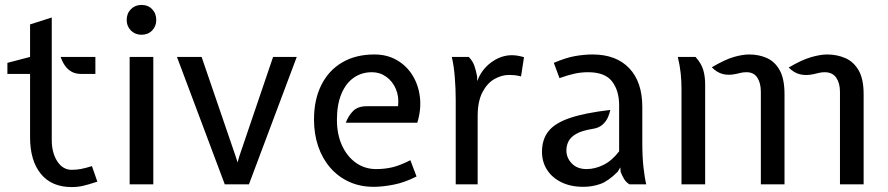

<svg xmlns="http://www.w3.org/2000/svg" viewBox="-20 -748 3602 779"><path d="M271 11Q189.5 11 145.8 -42.5Q102 -96 102 -191V-448H10V-493L102 -517V-649L190 -677V-180Q190 -128.5 212.2 -93.8Q234.5 -59 271 -59Q290.5 -59 308.8 -62.5Q327 -66 353 -74L375 -11Q337 1.5 316 6.2Q295 11 271 11ZM310 -448Q286.5 -448 270.2 -457.2Q254 -466.5 243.2 -482.2Q232.5 -498 226 -517H367V-448Z M506 0V-517H602V0ZM554 -607Q528.5 -607 511.2 -624.2Q494 -641.5 494 -667Q494 -693.5 511.2 -710.8Q528.5 -728 554 -728Q580.5 -728 597.2 -710.8Q614 -693.5 614 -667Q614 -641.5 597.2 -624.2Q580.5 -607 554 -607Z M892 0 698 -517H798L936 -114L944 -89L951 -114L1088 -517H1184L990 0Z M1496 10Q1441 10 1396.2 -10.5Q1351.5 -31 1319.8 -67.8Q1288 -104.5 1271 -154.2Q1254 -204 1254 -263Q1254 -344 1283.8 -403.2Q1313.5 -462.5 1368.5 -494.8Q1423.5 -527 1499 -527Q1550.5 -527 1590 -504.2Q1629.5 -481.5 1653.8 -442.2Q1678 -403 1683.8 -353.2Q1689.5 -303.5 1673 -250H1383Q1393.5 -278.5 1412.8 -297.8Q1432 -317 1468 -317H1595Q1599.5 -355.5 1586.2 -386.8Q1573 -418 1547.2 -436.5Q1521.5 -455 1489 -455Q1447 -455 1415 -432.5Q1383 -410 1365 -366.8Q1347 -323.5 1347 -262Q1347 -202.5 1367.8 -157.5Q1388.5 -112.5 1424.5 -87.2Q1460.5 -62 1506 -62Q1540.5 -62 1571.5 -69.2Q1602.5 -76.5 1645 -98L1670 -32Q1622 -7.5 1577 1.2Q1532 10 1496 10Z M1829 0V-342Q1829 -388 1825.2 -435Q1821.5 -482 1813 -517H1882Q1898 -500.5 1904.8 -480.8Q1911.5 -461 1916 -437V-419L1924 -437Q1943.5 -475.5 1980 -499.8Q2016.5 -524 2057 -524Q2068.5 -524 2080.5 -522Q2092.5 -520 2106 -516L2094 -438Q2078.5 -442 2066.8 -443Q2055 -444 2046 -444Q2015 -444 1985.5 -427Q1956 -410 1937 -373Q1918 -336 1918 -276V0Z M2347 10Q2295 10 2257.2 -8.8Q2219.5 -27.5 2199.2 -59.5Q2179 -91.5 2179 -132Q2179 -182.5 2205.5 -215.8Q2232 -249 2292.8 -269.5Q2353.5 -290 2456 -302Q2454 -290 2447.2 -273.5Q2440.5 -257 2425.5 -243Q2410.5 -229 2384 -225Q2340 -218 2317.2 -204.5Q2294.5 -191 2286.2 -173.8Q2278 -156.5 2278 -138Q2278 -107.5 2300 -84.8Q2322 -62 2360 -62Q2394 -62 2428.5 -79Q2463 -96 2492 -134V-321Q2492 -380.5 2463.2 -417.8Q2434.5 -455 2366 -455Q2339 -455 2312.5 -449.5Q2286 -444 2250 -431L2227 -493Q2276 -514 2313.5 -520.5Q2351 -527 2384 -527Q2480 -527 2533 -471.2Q2586 -415.5 2586 -314V-171Q2586 -111 2590.8 -68.8Q2595.5 -26.5 2602 0H2534Q2520 -8.5 2512 -22Q2504 -35.5 2498 -51L2497 -69L2486 -51Q2448 -13 2415.5 -1.5Q2383 10 2347 10Z M3388 0V-376Q3388 -410.5 3372.8 -432.8Q3357.5 -455 3326 -455Q3314 -455 3303.8 -452.5Q3293.5 -450 3280 -447Q3251 -440.5 3226 -446.5Q3201 -452.5 3180 -474Q3233.5 -505.5 3271.2 -516.2Q3309 -527 3336 -527Q3375.5 -527 3409.2 -512.5Q3443 -498 3463.5 -463Q3484 -428 3484 -366V0ZM2745 0V-391Q2745 -419 2741.8 -450.5Q2738.5 -482 2730 -517H2802Q2826 -490 2833.5 -463.5Q2841 -437 2841 -407V0ZM3067 0V-376Q3067 -410.5 3052.8 -432.8Q3038.5 -455 3009 -455Q2997 -455 2988 -453Q2979 -451 2966 -448Q2937 -441.5 2913 -447.5Q2889 -453.5 2868 -475Q2921.5 -506.5 2957.2 -516.8Q2993 -527 3020 -527Q3059 -527 3091.5 -512.5Q3124 -498 3143.5 -463Q3163 -428 3163 -366V0Z"/></svg>

Font: Expletus Sans
Style: Regular
Weight: 400
Designer: Jasper de Waard
Foundry: Designtown
Version: Version 7.500